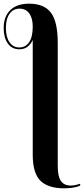

<svg xmlns="http://www.w3.org/2000/svg" viewBox="-91 -784 456 1044"><path d="M258 240Q170 240 128.5 198.5Q87 157 87 58V-567Q78 -546 60 -531Q42 -516 14 -516Q-26 -516 -48.5 -547.5Q-71 -579 -71 -632Q-71 -693 -35.5 -728.5Q0 -764 68 -764Q149 -764 186 -715Q223 -666 223 -550V119Q223 176 240.5 200.5Q258 225 294 225Q315 225 345 215V225Q325 234 302 237Q279 240 258 240ZM14 -526Q48 -526 67.5 -554.5Q87 -583 87 -640Q87 -684 68.5 -710.5Q50 -737 15 -737Q-19 -737 -39 -709Q-59 -681 -59 -632Q-59 -583 -39.5 -554.5Q-20 -526 14 -526Z"/></svg>

Font: Noto Serif Display Condensed
Style: Bold
Weight: 700
Width: 3
Designer: Monotype Design Team
Foundry: Monotype Imaging Inc.
Version: Version 2.009